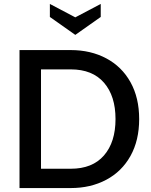

<svg xmlns="http://www.w3.org/2000/svg" viewBox="-20 -954 764 974"><path d="M79 -700H339Q440 -700 519 -658Q598 -616 642 -537Q686 -458 686 -350Q686 -242 642 -163Q598 -84 519 -42Q440 0 339 0H79ZM339 -98Q449 -98 507.5 -165.5Q566 -233 566 -350Q566 -467 507.5 -534.5Q449 -602 339 -602H188V-98ZM362 -866 491 -934V-868L362 -777L233 -868V-934Z"/></svg>

Font: Cabin Medium
Style: Regular
Weight: 500
Designer: Pablo Impallari
Foundry: Pablo Impallari. http://www.impallari.com Igino Marini. http://www.ikern.com
Version: Version 2.200